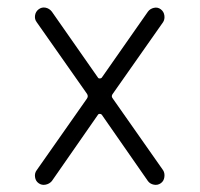

<svg xmlns="http://www.w3.org/2000/svg" viewBox="-20 -550 540 519"><path d="M79.1 -89.8 214.8 -283.2Q219.7 -290 214.8 -296.9L79.1 -490.2Q73.2 -498 74.7 -508.3Q76.2 -518.6 84.5 -524.9Q92.8 -531.2 103 -529.3Q113.3 -527.3 120.1 -518.6L245.1 -339.8Q246.1 -337.9 249.5 -337.9Q252.9 -337.9 254.9 -339.8L379.9 -518.6Q385.7 -526.4 396 -528.8Q406.2 -531.2 414.6 -524.9Q422.9 -518.6 424.3 -508.3Q425.8 -498 420.9 -490.2L285.2 -296.9Q279.3 -290 285.2 -283.2L420.9 -89.8Q425.8 -82 424.3 -71.3Q422.9 -60.5 414.6 -54.7Q406.2 -48.8 396 -50.8Q385.7 -52.7 379.9 -60.5L254.9 -240.2Q252.9 -242.2 249.5 -242.2Q246.1 -242.2 245.1 -240.2L120.1 -60.5Q113.3 -52.7 103 -50.8Q92.8 -48.8 84.5 -54.7Q76.2 -60.5 74.7 -71.3Q73.2 -82 79.1 -89.8Z"/></svg>

Font: Rounded-X Mgen+ 2m light
Style: Regular
Weight: 200
Designer: [Source Han Sans]
Ryoko NISHIZUKA  (kana & ideographs); Paul D. Hunt (Latin, Greek & Cyrillic); Wenlong ZHANG  (bopomofo
Version: Version 1.059.20150602